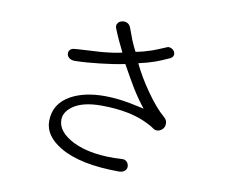

<svg xmlns="http://www.w3.org/2000/svg" viewBox="-78 -856 1155 924"><g transform="rotate(10 500.0 -393.5)"><path d="M424.8 -710.9Q433.6 -688.5 448.2 -656.2Q462.9 -625 474.6 -601.6Q438.5 -592.8 374 -586.9Q335.9 -584 255.9 -580.1L247.1 -579.1Q231.4 -579.1 223.6 -570.3Q215.8 -562.5 216.8 -550.8Q217.8 -539.1 227.5 -531.2Q238.3 -522.5 255.9 -522.5Q309.6 -523.4 376 -531.2Q440.4 -538.1 498 -549.8Q533.2 -486.3 559.6 -442.4Q591.8 -390.6 622.1 -353.5L604.5 -357.4Q546.9 -370.1 518.6 -374Q470.7 -380.9 426.8 -380.9Q330.1 -380.9 264.6 -345.7Q184.6 -301.8 184.6 -215.8Q184.6 -144.5 267.6 -94.7Q368.2 -35.2 557.6 -35.2Q576.2 -35.2 586.9 -45.9Q595.7 -54.7 594.7 -67.4Q593.8 -80.1 585 -88.9Q575.2 -98.6 561.5 -96.7Q413.1 -87.9 321.3 -132.8Q241.2 -173.8 241.2 -232.4Q241.2 -269.5 279.3 -297.9Q327.1 -333 418.9 -333Q490.2 -333 548.8 -321.3Q622.1 -306.6 678.7 -271.5Q691.4 -259.8 707 -261.7Q720.7 -263.7 731.4 -275.4Q741.2 -287.1 740.2 -301.8Q740.2 -318.4 726.6 -330.1Q682.6 -367.2 633.8 -437.5Q589.8 -500 558.6 -564.5Q602.5 -574.2 638.7 -586.9Q666 -596.7 706.1 -615.2Q717.8 -621.1 720.7 -631.8Q722.7 -641.6 716.8 -651.4Q710.9 -660.2 700.2 -664.1Q689.5 -668.9 678.7 -663.1Q642.6 -647.5 613.3 -636.7Q573.2 -623 536.1 -616.2Q525.4 -635.7 511.7 -668Q500 -697.3 490.2 -725.6Q484.4 -741.2 471.7 -747.1Q459 -752.9 446.3 -749Q432.6 -746.1 426.8 -736.3Q418.9 -725.6 424.8 -710.9Z"/></g></svg>

Font: GulimChe
Style: Regular
Weight: 400
Monospace: yes
Version: Version 2.21